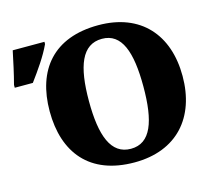

<svg xmlns="http://www.w3.org/2000/svg" viewBox="-181 -855 1117 994"><g transform="rotate(-15 377.5 -357.5)"><path d="M423 10C651 10 778 -137 778 -358C778 -580 651 -725 424 -725C183 -725 66 -580 66 -359C66 -137 183 10 423 10ZM-77 -524H20C62 -581 106 -643 133 -702V-714H-37C-48 -661 -63 -591 -77 -539ZM423 -63C316 -63 276 -172 276 -358C276 -544 316 -652 424 -652C530 -652 568 -544 568 -358C568 -172 530 -63 423 -63Z"/></g></svg>

Font: UArctic Serif Black
Style: Regular
Weight: 900
Designer: Customization by Puisto advertising & original work Monotype Design Team
Foundry: Monotype Imaging Inc.
Version: Version 2.004